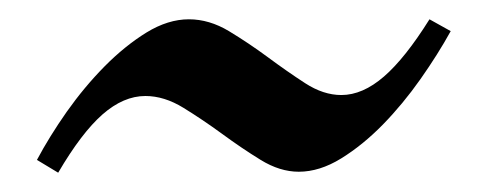

<svg xmlns="http://www.w3.org/2000/svg" viewBox="-20 -410 494 198"><path d="M444.8 -377.9Q431.6 -354 413.6 -328.4Q395.5 -302.7 374.8 -281.5Q354 -260.3 331.8 -246.6Q309.6 -232.9 288.1 -232.9Q268.6 -232.9 248.8 -245.1Q229 -257.3 209 -272Q189 -286.6 169.2 -298.8Q149.4 -311 129.9 -311Q107.4 -311 85.7 -292Q64 -272.9 40 -231.9L18.1 -245.1Q30.8 -269 48.8 -294.7Q66.9 -320.3 87.9 -341.6Q108.9 -362.8 131.1 -376.5Q153.3 -390.1 174.8 -390.1Q195.8 -390.1 216.1 -377.9Q236.3 -365.7 256.1 -351.1Q275.9 -336.4 294.7 -324.2Q313.5 -312 332 -312Q354 -312 376 -331.1Q397.9 -350.1 422.9 -390.1L444.8 -377.9Z"/></svg>

Font: Gentium
Style: Italic
Weight: 400
Italic angle: -7°
Designer: J. Victor Gaultney
Version: Version 1.02; 2005; OFL release